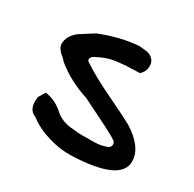

<svg xmlns="http://www.w3.org/2000/svg" viewBox="-122 -583 786 779"><g transform="rotate(30 271.5 -193.5)"><path d="M66 -70Q68 -74 75 -85Q82 -96 85 -102Q137 -93 173 -58Q188 -46 205 -39Q222 -32 243.5 -29.5Q265 -27 279 -26Q293 -25 319.5 -25.5Q346 -26 357 -26Q385 -26 414 -37Q424 -41 426 -52Q428 -63 420 -70Q401 -84 321.5 -123Q242 -162 237 -165Q151 -192 85 -246Q80 -253 68.5 -262.5Q57 -272 50 -281.5Q43 -291 41 -303Q40 -342 79 -372L142 -412Q235 -449 319 -455Q321 -455 330.5 -454Q340 -453 341.5 -453Q343 -453 351 -452Q359 -451 361 -450Q363 -449 369 -447Q375 -445 377.5 -442.5Q380 -440 384 -436.5Q388 -433 390.5 -428.5Q393 -424 395 -418Q401 -383 376 -361Q371 -361 344 -360Q317 -359 309 -358.5Q301 -358 279 -355.5Q257 -353 245 -350Q233 -347 217 -341Q201 -335 187 -327Q173 -322 168.5 -311Q164 -300 180 -292Q227 -260 317 -217Q407 -174 439 -156Q528 -100 528 -34Q528 60 301 68Q251 70 194 53Q137 36 97 5Q57 -10 66 -70Z"/></g></svg>

Font: Excalifont
Style: Regular
Weight: 400
Designer: Your Own Font Foundry (Virgil); Ján Filípek / DizajnDesign (Excalifont, modifications)
Foundry: Your Own Font Foundry (Virgil); Ján Filípek / DizajnDesign (Excalifont, modifications)
Version: Version 1.000;Glyphs 3.2 (3227)